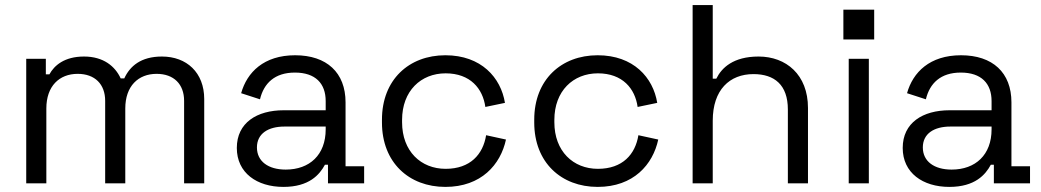

<svg xmlns="http://www.w3.org/2000/svg" viewBox="-20 -720 4090 754"><path d="M83 0H162V-294C162 -382 213 -430 285 -430C353 -430 393 -389 393 -324V0H472V-294C472 -382 523 -430 595 -430C663 -430 703 -389 703 -324V0H782V-331C782 -435 713 -498 616 -498C533 -498 490 -460 468 -412H454C432 -460 386 -498 310 -498C233 -498 193 -463 174 -428H160V-489H83Z M1093 14C1194 14 1235 -34 1256 -73H1268V0H1410V-67H1337V-318C1337 -435 1263 -503 1139 -503C1016 -503 950 -436 927 -354L1001 -330C1016 -393 1059 -435 1138 -435C1219 -435 1259 -392 1259 -323V-287H1094C989 -287 910 -238 910 -139C910 -41 989 14 1093 14ZM989 -141C989 -196 1034 -223 1097 -223H1259V-212C1259 -112 1196 -54 1102 -54C1034 -54 989 -86 989 -141Z M1729 14C1870 14 1946 -74 1967 -172L1889 -189C1877 -114 1827 -57 1730 -57C1633 -57 1559 -126 1559 -240V-249C1559 -363 1633 -432 1730 -432C1827 -432 1876 -372 1886 -300L1963 -316C1947 -415 1870 -503 1729 -503C1586 -503 1480 -407 1480 -250V-239C1480 -82 1586 14 1729 14Z M2327 14C2468 14 2544 -74 2565 -172L2487 -189C2475 -114 2425 -57 2328 -57C2231 -57 2157 -126 2157 -240V-249C2157 -363 2231 -432 2328 -432C2425 -432 2474 -372 2484 -300L2561 -316C2545 -415 2468 -503 2327 -503C2184 -503 2078 -407 2078 -250V-239C2078 -82 2184 14 2327 14Z M2700 0H2779V-246C2779 -367 2845 -429 2939 -429C3021 -429 3074 -387 3074 -290V0H3153V-296C3153 -427 3067 -498 2959 -498C2860 -498 2814 -454 2793 -411H2779V-700H2700Z M3313 0H3392V-489H3313ZM3292 -565H3413V-682H3292Z M3708 14C3809 14 3850 -34 3871 -73H3883V0H4025V-67H3952V-318C3952 -435 3878 -503 3754 -503C3631 -503 3565 -436 3542 -354L3616 -330C3631 -393 3674 -435 3753 -435C3834 -435 3874 -392 3874 -323V-287H3709C3604 -287 3525 -238 3525 -139C3525 -41 3604 14 3708 14ZM3604 -141C3604 -196 3649 -223 3712 -223H3874V-212C3874 -112 3811 -54 3717 -54C3649 -54 3604 -86 3604 -141Z"/></svg>

Font: Meta Space
Style: Regular
Weight: 400
Designer: Meta Pool / Florian Karsten
Foundry: Meta Pool / Florian Karsten
Version: Version 2.000;Glyphs 3.1.1 (3137)